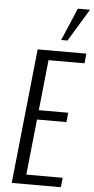

<svg xmlns="http://www.w3.org/2000/svg" viewBox="-68 -1111 561 1149"><g transform="rotate(5 213.0 -536.5)"><path d="M268.6 -877.9 351.6 -1073.2H424.8L306.6 -877.9ZM48.3 0 133.3 -809.6H425.8L419.9 -751H203.6L171.9 -447.8H348.6L342.8 -391.1H166L130.9 -57.1H349.6L343.3 0Z"/></g></svg>

Font: Oswald
Style: Light
Weight: 300
Designer: Vernon Adams
Foundry: Vernon Adams
Version: 3.0; ttfautohint (v0.95.6-bc232) -l 8 -r 50 -G 200 -x 0 -w "